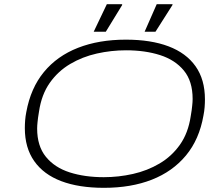

<svg xmlns="http://www.w3.org/2000/svg" viewBox="-20 -888 1071 920"><path d="M478 12Q358 12 273.5 -20Q189 -52 144 -116Q99 -180 99 -274Q99 -292 100.5 -311.5Q102 -331 106 -351Q127 -466 190.5 -543Q254 -620 354 -659Q454 -698 583 -698Q703 -698 787.5 -666Q872 -634 917 -570.5Q962 -507 962 -412Q962 -394 960.5 -374.5Q959 -355 955 -335Q935 -220 871 -143Q807 -66 707.5 -27Q608 12 478 12ZM477 -39Q548 -39 617 -54.5Q686 -70 744.5 -104.5Q803 -139 842.5 -195Q882 -251 894 -332Q897 -348 898.5 -360.5Q900 -373 901 -382Q902 -391 902.5 -399Q903 -407 903 -414Q903 -499 861 -550Q819 -601 747 -624Q675 -647 584 -647Q513 -647 444 -631.5Q375 -616 316.5 -581.5Q258 -547 218.5 -491Q179 -435 167 -354Q164 -338 162.5 -325.5Q161 -313 160 -304Q159 -295 158.5 -287Q158 -279 158 -272Q158 -188 200 -136.5Q242 -85 314 -62Q386 -39 477 -39ZM673 -736 731 -868H806L807 -865L725 -736ZM429 -736 492 -868H564L566 -865L487 -736Z"/></svg>

Font: Archivo Expanded Thin
Style: Italic
Weight: 250
Width: 7
Italic angle: -10°
Designer: Hector Gatti
Foundry: Omnibus-Type
Version: Version 2.001